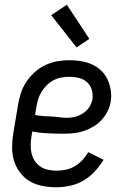

<svg xmlns="http://www.w3.org/2000/svg" viewBox="-20 -782 540 810"><path d="M218 8Q188 8 159 2.5Q130 -3 106 -17Q82 -31 65 -53.5Q48 -76 39.5 -103Q31 -130 31 -159.5Q31 -189 36 -219L56 -339Q60 -364 68 -389Q76 -414 91 -436.5Q106 -459 126.5 -477.5Q147 -496 171.5 -507.5Q196 -519 221.5 -523.5Q247 -528 272 -528Q297 -528 321.5 -524Q346 -520 367.5 -510.5Q389 -501 406 -485Q423 -469 433 -448Q443 -427 447 -402.5Q451 -378 447 -353Q444 -333 434 -313Q424 -293 409 -276.5Q394 -260 375 -248.5Q356 -237 335.5 -230Q315 -223 294 -220.5Q273 -218 252 -218Q218 -218 183 -219.5Q148 -221 116 -227L113 -208Q110 -189 109.5 -171Q109 -153 113 -135.5Q117 -118 126.5 -103.5Q136 -89 150 -79.5Q164 -70 182 -66Q200 -62 218 -62Q238 -62 257.5 -66Q277 -70 295 -80.5Q313 -91 327.5 -106.5Q342 -122 352 -140L417 -108Q401 -82 380 -59Q359 -36 332.5 -20.5Q306 -5 276 1.5Q246 8 218 8ZM264 -285Q281 -285 298 -289.5Q315 -294 331 -304.5Q347 -315 357 -330.5Q367 -346 370 -363Q373 -384 367 -403.5Q361 -423 347 -435.5Q333 -448 313.5 -453Q294 -458 273 -458Q256 -458 239 -455Q222 -452 206 -443.5Q190 -435 177 -422Q164 -409 154.5 -393.5Q145 -378 140.5 -361.5Q136 -345 133 -328L128 -297Q143 -294 160.5 -292.5Q178 -291 195.5 -290.5Q213 -290 229.5 -287.5Q246 -285 264 -285ZM303 -582 196 -718 262 -762 357 -618Z"/></svg>

Font: Iosevka Algr
Style: Italic
Weight: 400
Italic angle: -9°
Monospace: yes
Designer: Belleve Invis
Foundry: Belleve Invis
Version: Version 26.0.2; ttfautohint (v1.8.3)